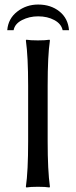

<svg xmlns="http://www.w3.org/2000/svg" viewBox="-20 -823 334 846"><path d="M12 -690Q16 -741 56 -772Q96 -803 148 -803Q204 -803 242 -772.5Q280 -742 284 -690H256Q250 -718 219.5 -734.5Q189 -751 148 -751Q109 -751 77 -734.5Q45 -718 40 -690ZM104 -445Q104 -574 94 -645L96 -648Q114 -645 147 -645Q180 -645 198 -648L200 -645Q190 -579 190 -445V-200Q190 -71 200 0L198 3Q180 0 147 0Q114 0 96 3L94 0Q104 -68 104 -200Z"/></svg>

Font: Libertinus Sans
Style: Regular
Weight: 400
Designer: Philipp H. Poll
Foundry: Khaled Hosny
Version: Version 6.1